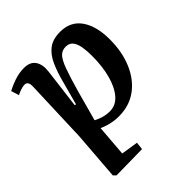

<svg xmlns="http://www.w3.org/2000/svg" viewBox="-205 -660 1022 1022"><g transform="rotate(-45 306.0 -149.5)"><path d="M104 -421Q106 -461 79 -461Q66 -461 48.5 -455Q31 -449 19 -442L5 -487Q28 -500 65 -513Q102 -526 140 -526Q186 -526 205.5 -497Q225 -468 219 -419L191 -195L199 -193L234 -323Q250 -385 270.5 -430.5Q291 -476 324 -501Q357 -526 412 -526Q490 -526 530.5 -468Q571 -410 571 -310Q571 -216 539.5 -142.5Q508 -69 451 -27.5Q394 14 315 14Q282 14 251 6Q220 -2 202 -11L188 166L284 181L279 224L84 227L70 213L91 -60ZM377 -449Q350 -449 332.5 -431.5Q315 -414 297.5 -367Q280 -320 255 -231L209 -63Q230 -52 253 -45.5Q276 -39 301 -39Q345 -39 376.5 -75Q408 -111 425 -173.5Q442 -236 442 -316Q442 -352 437 -382.5Q432 -413 418 -431Q404 -449 377 -449Z"/></g></svg>

Font: Literata 36pt SemiBold
Style: Italic
Weight: 600
Italic angle: -2°
Designer: Latin by Veronika Burian and Jose Scaglione. Greek by Irene Vlachou. Cyrillic by Vera Evstafieva
Foundry: TypeTogether
Version: Version 3.002